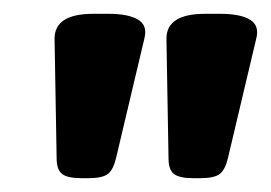

<svg xmlns="http://www.w3.org/2000/svg" viewBox="-20 -722 392 278"><path d="M98 -464Q78 -464 70 -470Q62 -476 62 -493L59 -666Q59 -702 115 -702H137Q166 -702 180 -693.5Q194 -685 189 -666L148 -493Q144 -476 136 -470Q128 -464 108 -464ZM260 -464Q240 -464 232 -470Q224 -476 224 -493L221 -666Q221 -702 277 -702H299Q328 -702 342 -693.5Q356 -685 351 -666L310 -493Q306 -476 298 -470Q290 -464 270 -464Z"/></svg>

Font: Asap Condensed
Style: Bold Italic
Weight: 700
Width: 3
Italic angle: -6°
Designer: Pablo Cosgaya
Foundry: Omnibus-Type
Version: Version 3.001; ttfautohint (v1.8.4.7-5d5b)